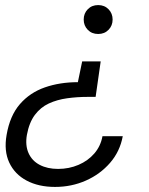

<svg xmlns="http://www.w3.org/2000/svg" viewBox="-20 -558 586 757"><path d="M377 -316 357 -176H326Q284 -176 244.5 -170.5Q205 -165 172.5 -150Q140 -135 117.5 -105Q95 -75 86 -26Q79 15 92.5 45.5Q106 76 136.5 92Q167 108 209 108Q252 108 289.5 92Q327 76 352 47Q377 18 384 -21H464Q453 39 414 84Q375 129 318.5 154Q262 179 197 179Q132 179 85 154Q38 129 16.5 83Q-5 37 6 -26Q19 -102 58.5 -147.5Q98 -193 157 -213.5Q216 -234 287 -234L304 -316ZM367 -538Q392 -538 408 -521.5Q424 -505 424 -481Q424 -457 408 -440.5Q392 -424 367 -424Q342 -424 326 -440.5Q310 -457 310 -481Q310 -505 326 -521.5Q342 -538 367 -538Z"/></svg>

Font: DM Sans 9pt
Style: Italic
Weight: 400
Italic angle: -10°
Designer: Colophon Foundry, Jonny Pinhorn
Foundry: Colophon Foundry
Version: Version 4.004